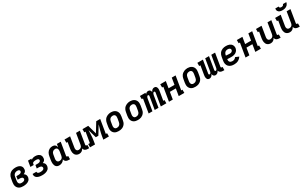

<svg xmlns="http://www.w3.org/2000/svg" viewBox="386 -2977 8228 5211"><g transform="rotate(-30 4500.0 -371.0)"><path d="M266 8Q233 8 201.5 3Q170 -2 143 -16.5Q116 -31 96.5 -54.5Q77 -78 67 -107Q57 -136 56.5 -168.5Q56 -201 61 -233L80 -343Q84 -371 94.5 -398Q105 -425 122.5 -449Q140 -473 164.5 -491Q189 -509 216.5 -519.5Q244 -530 272 -534Q300 -538 328 -538Q354 -538 379.5 -534.5Q405 -531 428 -522Q451 -513 470.5 -497.5Q490 -482 502 -461Q514 -440 517.5 -414.5Q521 -389 517 -363Q514 -347 507.5 -331.5Q501 -316 489 -303.5Q477 -291 462 -282.5Q447 -274 432 -268Q449 -259 463 -245Q477 -231 485.5 -213.5Q494 -196 496 -175Q498 -154 495 -133Q491 -110 479.5 -87Q468 -64 449 -47.5Q430 -31 407 -20Q384 -9 360.5 -3Q337 3 313 5.5Q289 8 266 8ZM268 -93Q279 -93 290 -94Q301 -95 312 -97Q323 -99 333.5 -103Q344 -107 353.5 -113.5Q363 -120 369.5 -130Q376 -140 378 -151Q381 -168 372.5 -184Q364 -200 349 -208Q334 -216 316 -218.5Q298 -221 280 -221H217L233 -322H297Q307 -322 317 -323Q327 -324 337.5 -326Q348 -328 358 -331.5Q368 -335 377 -341.5Q386 -348 392 -357.5Q398 -367 399 -377Q402 -391 396.5 -404Q391 -417 380 -424.5Q369 -432 355 -434.5Q341 -437 327 -437Q312 -437 296.5 -434.5Q281 -432 266.5 -425.5Q252 -419 239.5 -408.5Q227 -398 218 -384.5Q209 -371 204 -356.5Q199 -342 197 -327L179 -217Q176 -201 175.5 -185Q175 -169 178.5 -154.5Q182 -140 190 -127.5Q198 -115 210 -106.5Q222 -98 237.5 -95.5Q253 -93 268 -93Z M859 8Q833 8 807 5.5Q781 3 756.5 -3.5Q732 -10 709.5 -22Q687 -34 671 -52.5Q655 -71 648 -96Q641 -121 645 -147Q645 -149 645.5 -150.5Q646 -152 646 -154H765Q765 -153 765 -152.5Q765 -152 765 -151Q763 -141 767 -131Q771 -121 778.5 -114Q786 -107 796 -103Q806 -99 816.5 -96.5Q827 -94 837.5 -93.5Q848 -93 859 -93Q871 -93 882.5 -93.5Q894 -94 905.5 -96.5Q917 -99 929 -102.5Q941 -106 951.5 -112.5Q962 -119 969 -129.5Q976 -140 978 -152Q981 -170 973 -186Q965 -202 950 -210.5Q935 -219 917 -222Q899 -225 881 -225H817L834 -326H898Q908 -326 918 -326.5Q928 -327 938 -329Q948 -331 958 -334.5Q968 -338 977 -344Q986 -350 992 -359.5Q998 -369 1000 -379Q1002 -394 994.5 -407Q987 -420 974.5 -426.5Q962 -433 946.5 -435Q931 -437 916 -437Q905 -437 894.5 -436.5Q884 -436 873.5 -434.5Q863 -433 852.5 -431Q842 -429 831.5 -424.5Q821 -420 812 -412.5Q803 -405 801 -394L794 -349H689L719 -530H824L818 -496Q831 -507 847 -516Q863 -525 879.5 -529.5Q896 -534 913 -536Q930 -538 947 -538Q971 -538 995 -534Q1019 -530 1040.5 -520.5Q1062 -511 1079 -495.5Q1096 -480 1106 -459Q1116 -438 1118.5 -414Q1121 -390 1117 -366Q1115 -350 1108.5 -334.5Q1102 -319 1090 -306.5Q1078 -294 1063 -286Q1048 -278 1032 -272Q1050 -262 1064 -248Q1078 -234 1086.5 -216Q1095 -198 1096.5 -176.5Q1098 -155 1095 -134Q1091 -110 1079 -87Q1067 -64 1047.5 -47Q1028 -30 1004 -19.5Q980 -9 956 -2.5Q932 4 907.5 6Q883 8 859 8Z M1392 8Q1364 8 1338.5 -0.5Q1313 -9 1295.5 -28Q1278 -47 1269 -72Q1260 -97 1256.5 -123.5Q1253 -150 1255 -177.5Q1257 -205 1261 -233L1280 -343Q1284 -368 1291.5 -392Q1299 -416 1312 -439Q1325 -462 1344 -481.5Q1363 -501 1386 -514Q1409 -527 1434 -532.5Q1459 -538 1484 -538Q1507 -538 1529 -532Q1551 -526 1567.5 -511.5Q1584 -497 1594 -477.5Q1604 -458 1609 -436L1624 -530H1744L1678 -129Q1677 -121 1678 -114Q1679 -107 1683 -102Q1687 -97 1693.5 -95Q1700 -93 1708 -93H1726V8H1691Q1667 8 1643.5 3.5Q1620 -1 1601.5 -12.5Q1583 -24 1570.5 -43.5Q1558 -63 1556 -86Q1543 -64 1525 -46Q1507 -28 1485.5 -15.5Q1464 -3 1440 2.5Q1416 8 1392 8ZM1457 -93Q1477 -93 1496.5 -99Q1516 -105 1532 -119Q1548 -133 1556.5 -152Q1565 -171 1568 -190L1586 -300Q1589 -316 1590 -331.5Q1591 -347 1589.5 -362Q1588 -377 1583.5 -391Q1579 -405 1569.5 -416Q1560 -427 1546 -432Q1532 -437 1517 -437Q1495 -437 1473.5 -429.5Q1452 -422 1435 -406Q1418 -390 1409 -369Q1400 -348 1397 -327L1379 -217Q1376 -202 1375.5 -187Q1375 -172 1377.5 -158Q1380 -144 1386.5 -131Q1393 -118 1403.5 -109Q1414 -100 1428 -96.5Q1442 -93 1457 -93Z M2019 8Q1990 8 1963.5 -0.5Q1937 -9 1916.5 -26.5Q1896 -44 1884 -68Q1872 -92 1867 -119.5Q1862 -147 1863.5 -175.5Q1865 -204 1869 -233L1902 -429H1863V-530H2038L1987 -217Q1984 -202 1983 -187.5Q1982 -173 1984 -159Q1986 -145 1991.5 -132.5Q1997 -120 2006.5 -110.5Q2016 -101 2029.5 -97Q2043 -93 2058 -93Q2078 -93 2097.5 -99Q2117 -105 2132.5 -119Q2148 -133 2156.5 -152Q2165 -171 2168 -190L2224 -530H2344L2278 -129Q2277 -121 2278 -114Q2279 -107 2283 -102Q2287 -97 2293.5 -95Q2300 -93 2308 -93H2326V8H2291Q2268 8 2245.5 4Q2223 0 2204 -11Q2185 -22 2172.5 -40.5Q2160 -59 2156 -81Q2146 -61 2132 -44Q2118 -27 2099.5 -14.5Q2081 -2 2060 3Q2039 8 2019 8Z M2359 0V-101H2410L2465 -429H2426V-530H2606L2685 -248L2857 -530H2981L2910 -101H2949V0H2774L2791 -106Q2798 -146 2806.5 -185.5Q2815 -225 2826 -264.5Q2837 -304 2849.5 -343.5Q2862 -383 2871 -423L2710 -159H2630L2556 -422Q2554 -401 2553 -379Q2552 -357 2552 -336L2550 -300Q2549 -252 2544 -203Q2539 -154 2531 -106L2514 0Z M3255 8Q3224 8 3193 2Q3162 -4 3136.5 -19Q3111 -34 3092.5 -57.5Q3074 -81 3065 -109.5Q3056 -138 3056 -169.5Q3056 -201 3061 -233L3080 -343Q3084 -370 3094 -397Q3104 -424 3121 -447.5Q3138 -471 3161.5 -489.5Q3185 -508 3211.5 -519Q3238 -530 3265.5 -535.5Q3293 -541 3321 -541Q3353 -541 3383 -533.5Q3413 -526 3438.5 -511Q3464 -496 3482.5 -472.5Q3501 -449 3510 -420.5Q3519 -392 3519 -360.5Q3519 -329 3514 -297L3495 -187Q3491 -160 3481.5 -133Q3472 -106 3455 -82.5Q3438 -59 3414.5 -40.5Q3391 -22 3364.5 -11Q3338 0 3310 4Q3282 8 3255 8ZM3257 -93Q3279 -93 3301 -100.5Q3323 -108 3339.5 -124Q3356 -140 3365.5 -161Q3375 -182 3378 -203L3397 -313Q3400 -336 3399.5 -358.5Q3399 -381 3389 -400Q3379 -419 3359 -428Q3339 -437 3316 -437Q3294 -437 3272.5 -429.5Q3251 -422 3234.5 -406Q3218 -390 3209 -369Q3200 -348 3197 -327L3179 -217Q3176 -202 3175.5 -187Q3175 -172 3177.5 -157.5Q3180 -143 3186.5 -130.5Q3193 -118 3203.5 -109Q3214 -100 3228 -96.5Q3242 -93 3257 -93Z M3855 8Q3824 8 3793 2Q3762 -4 3736.5 -19Q3711 -34 3692.5 -57.5Q3674 -81 3665 -109.5Q3656 -138 3656 -169.5Q3656 -201 3661 -233L3680 -343Q3684 -370 3694 -397Q3704 -424 3721 -447.5Q3738 -471 3761.5 -489.5Q3785 -508 3811.5 -519Q3838 -530 3865.5 -535.5Q3893 -541 3921 -541Q3953 -541 3983 -533.5Q4013 -526 4038.5 -511Q4064 -496 4082.5 -472.5Q4101 -449 4110 -420.5Q4119 -392 4119 -360.5Q4119 -329 4114 -297L4095 -187Q4091 -160 4081.5 -133Q4072 -106 4055 -82.5Q4038 -59 4014.5 -40.5Q3991 -22 3964.5 -11Q3938 0 3910 4Q3882 8 3855 8ZM3857 -93Q3879 -93 3901 -100.5Q3923 -108 3939.5 -124Q3956 -140 3965.5 -161Q3975 -182 3978 -203L3997 -313Q4000 -336 3999.5 -358.5Q3999 -381 3989 -400Q3979 -419 3959 -428Q3939 -437 3916 -437Q3894 -437 3872.5 -429.5Q3851 -422 3834.5 -406Q3818 -390 3809 -369Q3800 -348 3797 -327L3779 -217Q3776 -202 3775.5 -187Q3775 -172 3777.5 -157.5Q3780 -143 3786.5 -130.5Q3793 -118 3803.5 -109Q3814 -100 3828 -96.5Q3842 -93 3857 -93Z M4194 0 4265 -430H4226V-530H4400L4392 -481Q4400 -493 4410 -504Q4420 -515 4432.5 -523Q4445 -531 4459 -534.5Q4473 -538 4486 -538Q4503 -538 4519 -532Q4535 -526 4545.5 -514Q4556 -502 4561.5 -486.5Q4567 -471 4569 -455Q4576 -471 4586.5 -486.5Q4597 -502 4611 -514Q4625 -526 4642.5 -532Q4660 -538 4677 -538Q4695 -538 4711 -531.5Q4727 -525 4737.5 -512Q4748 -499 4753.5 -482.5Q4759 -466 4760.5 -448.5Q4762 -431 4760.5 -413Q4759 -395 4756 -377L4710 -100H4749V0H4575L4641 -397Q4642 -405 4641.5 -412.5Q4641 -420 4637.5 -426Q4634 -432 4627 -435Q4620 -438 4613 -438Q4601 -438 4591 -428Q4581 -418 4576 -406Q4571 -394 4567.5 -382Q4564 -370 4562 -358L4503 0H4384L4450 -397Q4451 -405 4450.5 -412.5Q4450 -420 4446.5 -426Q4443 -432 4436.5 -435Q4430 -438 4422 -438Q4410 -438 4400.5 -428Q4391 -418 4385.5 -406Q4380 -394 4377 -382Q4374 -370 4372 -358L4313 0Z M4831 0 4902 -429H4863V-530H5038L5004 -322H5190L5224 -530H5344L5273 -101H5312V0H5137L5173 -221H4987L4951 0Z M5655 8Q5624 8 5593 2Q5562 -4 5536.5 -19Q5511 -34 5492.5 -57.5Q5474 -81 5465 -109.5Q5456 -138 5456 -169.5Q5456 -201 5461 -233L5480 -343Q5484 -370 5494 -397Q5504 -424 5521 -447.5Q5538 -471 5561.5 -489.5Q5585 -508 5611.5 -519Q5638 -530 5665.5 -535.5Q5693 -541 5721 -541Q5753 -541 5783 -533.5Q5813 -526 5838.5 -511Q5864 -496 5882.5 -472.5Q5901 -449 5910 -420.5Q5919 -392 5919 -360.5Q5919 -329 5914 -297L5895 -187Q5891 -160 5881.5 -133Q5872 -106 5855 -82.5Q5838 -59 5814.5 -40.5Q5791 -22 5764.5 -11Q5738 0 5710 4Q5682 8 5655 8ZM5657 -93Q5679 -93 5701 -100.5Q5723 -108 5739.5 -124Q5756 -140 5765.5 -161Q5775 -182 5778 -203L5797 -313Q5800 -336 5799.5 -358.5Q5799 -381 5789 -400Q5779 -419 5759 -428Q5739 -437 5716 -437Q5694 -437 5672.5 -429.5Q5651 -422 5634.5 -406Q5618 -390 5609 -369Q5600 -348 5597 -327L5579 -217Q5576 -202 5575.5 -187Q5575 -172 5577.5 -157.5Q5580 -143 5586.5 -130.5Q5593 -118 5603.5 -109Q5614 -100 5628 -96.5Q5642 -93 5657 -93Z M6098 8Q6080 8 6064 1.5Q6048 -5 6037.5 -18Q6027 -31 6022 -47.5Q6017 -64 6015 -81.5Q6013 -99 6014.5 -117Q6016 -135 6019 -153L6065 -430H6026V-530H6200L6135 -133Q6133 -125 6133.5 -117.5Q6134 -110 6137.5 -104Q6141 -98 6148 -95Q6155 -92 6162 -92Q6174 -92 6184 -102Q6194 -112 6199.5 -124Q6205 -136 6208 -148Q6211 -160 6213 -172L6272 -530H6391L6325 -133Q6324 -125 6324.5 -117.5Q6325 -110 6328.5 -104Q6332 -98 6338.5 -95Q6345 -92 6353 -92Q6365 -92 6375 -102Q6385 -112 6390 -124Q6395 -136 6398 -148Q6401 -160 6403 -172L6463 -530H6581L6515 -128Q6514 -120 6515 -113Q6516 -106 6520 -101Q6524 -96 6530.5 -94Q6537 -92 6545 -92H6563V8H6528Q6506 8 6484.5 4.5Q6463 1 6444.5 -9Q6426 -19 6413.5 -35.5Q6401 -52 6396 -73Q6388 -57 6378 -42Q6368 -27 6354 -15.5Q6340 -4 6323 2Q6306 8 6289 8Q6272 8 6256.5 2Q6241 -4 6230.5 -16Q6220 -28 6214 -43.5Q6208 -59 6206 -75Q6199 -59 6188.5 -43.5Q6178 -28 6164 -16Q6150 -4 6132.5 2Q6115 8 6098 8Z M6876 8Q6851 8 6826.5 5.5Q6802 3 6779.5 -4.5Q6757 -12 6737 -24Q6717 -36 6701.5 -53Q6686 -70 6675.5 -91Q6665 -112 6660 -135.5Q6655 -159 6656 -183.5Q6657 -208 6661 -233L6680 -343Q6684 -370 6694 -397Q6704 -424 6721 -448Q6738 -472 6762 -490Q6786 -508 6812.5 -519Q6839 -530 6867 -534Q6895 -538 6922 -538Q6950 -538 6977.5 -534Q7005 -530 7029 -520Q7053 -510 7073.5 -493.5Q7094 -477 7106.5 -454Q7119 -431 7123.5 -404Q7128 -377 7123 -350Q7119 -326 7107.5 -304Q7096 -282 7078 -264Q7060 -246 7038 -234.5Q7016 -223 6992 -216.5Q6968 -210 6945 -208Q6922 -206 6898 -206Q6868 -206 6838 -207Q6808 -208 6778 -212Q6774 -189 6777.5 -165.5Q6781 -142 6794.5 -125Q6808 -108 6830 -100.5Q6852 -93 6876 -93Q6892 -93 6908.5 -96Q6925 -99 6940 -107Q6955 -115 6968 -127Q6981 -139 6990 -153L7096 -108Q7079 -80 7054 -57Q7029 -34 6999.5 -19Q6970 -4 6938.5 2Q6907 8 6876 8ZM6913 -305Q6928 -305 6943 -307.5Q6958 -310 6971 -317.5Q6984 -325 6994 -338Q7004 -351 7006 -366Q7009 -382 7002.5 -397Q6996 -412 6983.5 -421Q6971 -430 6954.5 -433.5Q6938 -437 6922 -437Q6907 -437 6892 -434.5Q6877 -432 6863 -425.5Q6849 -419 6837 -408Q6825 -397 6817 -383.5Q6809 -370 6804 -355.5Q6799 -341 6797 -327L6795 -313Q6809 -311 6824 -310Q6839 -309 6854 -308.5Q6869 -308 6883.5 -306.5Q6898 -305 6913 -305Z M7231 0 7302 -429H7263V-530H7438L7404 -322H7590L7624 -530H7744L7673 -101H7712V0H7537L7573 -221H7387L7351 0Z M8019 8Q7990 8 7963.5 -0.5Q7937 -9 7916.5 -26.5Q7896 -44 7884 -68Q7872 -92 7867 -119.5Q7862 -147 7863.5 -175.5Q7865 -204 7869 -233L7902 -429H7863V-530H8038L7987 -217Q7984 -202 7983 -187.5Q7982 -173 7984 -159Q7986 -145 7991.5 -132.5Q7997 -120 8006.5 -110.5Q8016 -101 8029.5 -97Q8043 -93 8058 -93Q8078 -93 8097.5 -99Q8117 -105 8132.5 -119Q8148 -133 8156.5 -152Q8165 -171 8168 -190L8224 -530H8344L8278 -129Q8277 -121 8278 -114Q8279 -107 8283 -102Q8287 -97 8293.5 -95Q8300 -93 8308 -93H8326V8H8291Q8268 8 8245.5 4Q8223 0 8204 -11Q8185 -22 8172.5 -40.5Q8160 -59 8156 -81Q8146 -61 8132 -44Q8118 -27 8099.5 -14.5Q8081 -2 8060 3Q8039 8 8019 8Z M8619 8Q8590 8 8563.5 -0.5Q8537 -9 8516.5 -26.5Q8496 -44 8484 -68Q8472 -92 8467 -119.5Q8462 -147 8463.5 -175.5Q8465 -204 8469 -233L8502 -429H8463V-530H8638L8587 -217Q8584 -202 8583 -187.5Q8582 -173 8584 -159Q8586 -145 8591.5 -132.5Q8597 -120 8606.5 -110.5Q8616 -101 8629.5 -97Q8643 -93 8658 -93Q8678 -93 8697.5 -99Q8717 -105 8732.5 -119Q8748 -133 8756.5 -152Q8765 -171 8768 -190L8824 -530H8944L8878 -129Q8877 -121 8878 -114Q8879 -107 8883 -102Q8887 -97 8893.5 -95Q8900 -93 8908 -93H8926V8H8891Q8868 8 8845.5 4Q8823 0 8804 -11Q8785 -22 8772.5 -40.5Q8760 -59 8756 -81Q8746 -61 8732 -44Q8718 -27 8699.5 -14.5Q8681 -2 8660 3Q8639 8 8619 8ZM8745 -610Q8724 -610 8703.5 -612.5Q8683 -615 8664 -622Q8645 -629 8629.5 -641Q8614 -653 8604.5 -670.5Q8595 -688 8593.5 -708.5Q8592 -729 8595 -750H8701Q8699 -738 8702.5 -727Q8706 -716 8715 -709.5Q8724 -703 8736 -701Q8748 -699 8759 -699Q8772 -699 8784 -701Q8796 -703 8807 -709.5Q8818 -716 8825.5 -727Q8833 -738 8835 -750H8941Q8937 -729 8928.5 -708Q8920 -687 8905 -670.5Q8890 -654 8870.5 -641.5Q8851 -629 8830 -622Q8809 -615 8787.5 -612.5Q8766 -610 8745 -610Z"/></g></svg>

Font: Iosevka Curly Slab Extended
Style: Bold Italic
Weight: 700
Width: 7
Italic angle: -9°
Monospace: yes
Designer: Belleve Invis
Foundry: Belleve Invis
Version: Version 11.0.0; ttfautohint (v1.8.3)